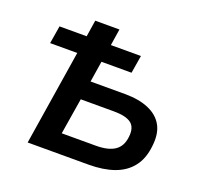

<svg xmlns="http://www.w3.org/2000/svg" viewBox="-122 -844 1034 984"><g transform="rotate(20 394.5 -352.5)"><path d="M124 0 206 -518H58L74 -615H222L236 -705H368L354 -615H518L502 -518H338L320 -404H507Q585 -404 638 -381Q691 -358 715 -314Q739 -270 731 -203Q724 -132 689 -87Q654 -42 595 -21Q536 0 456 0ZM272 -104H458Q526 -104 561.5 -128.5Q597 -153 602 -206Q608 -257 579.5 -279Q551 -301 485 -301H304Z"/></g></svg>

Font: Nunito Sans 8pt
Style: Bold Italic
Weight: 700
Italic angle: -9°
Version: Version 3.101;gftools[0.9.27]